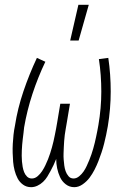

<svg xmlns="http://www.w3.org/2000/svg" viewBox="-20 -768 540 796"><path d="M109 8Q90 8 75.5 -2.5Q61 -13 53 -28.5Q45 -44 40.5 -61.5Q36 -79 34.5 -97Q33 -115 32.5 -134Q32 -153 33 -171.5Q34 -190 36 -209Q38 -228 42 -247Q53 -318 77 -389Q101 -460 133 -528L168 -512Q137 -447 114.5 -378.5Q92 -310 80 -240Q79 -229 77.5 -217Q76 -205 74.5 -193Q73 -181 72 -169Q71 -157 70.5 -145.5Q70 -134 70 -122.5Q70 -111 71 -99Q72 -87 74 -76Q76 -65 80 -54.5Q84 -44 92 -36Q100 -28 112 -28Q125 -28 136 -37.5Q147 -47 154.5 -58.5Q162 -70 168 -82.5Q174 -95 179 -107.5Q184 -120 188 -132.5Q192 -145 195.5 -157.5Q199 -170 202 -183Q205 -196 207.5 -209Q210 -222 212.5 -234.5Q215 -247 217 -260L230 -338H270L257 -260Q255 -247 252.5 -234Q250 -221 248.5 -208.5Q247 -196 246 -183Q245 -170 244.5 -157.5Q244 -145 243.5 -132Q243 -119 244 -106.5Q245 -94 246.5 -82Q248 -70 252 -58.5Q256 -47 264 -37.5Q272 -28 285 -28Q297 -28 308 -37Q319 -46 326.5 -57Q334 -68 339.5 -80Q345 -92 350 -104Q355 -116 359 -128Q363 -140 366.5 -152Q370 -164 373 -176.5Q376 -189 378.5 -201Q381 -213 383.5 -225.5Q386 -238 388 -250Q400 -320 400 -388.5Q400 -457 390 -523L429 -528Q439 -460 439 -388.5Q439 -317 427 -245Q424 -227 420 -208.5Q416 -190 411.5 -172Q407 -154 401 -136Q395 -118 388 -100Q381 -82 372 -64.5Q363 -47 351.5 -31.5Q340 -16 323 -4Q306 8 288 8Q268 8 252.5 -4Q237 -16 229 -33.5Q221 -51 217 -70Q213 -89 213 -109Q208 -96 202 -83.5Q196 -71 189.5 -59Q183 -47 176 -35.5Q169 -24 158.5 -14Q148 -4 135 2Q122 8 109 8ZM271 -600 305 -748H348L306 -600Z"/></svg>

Font: Iosevka Extralight
Style: Italic
Weight: 200
Italic angle: -9°
Monospace: yes
Designer: Belleve Invis
Foundry: Belleve Invis
Version: Version 32.5.0; ttfautohint (v1.8.4)